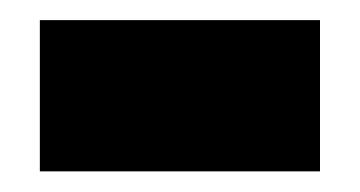

<svg xmlns="http://www.w3.org/2000/svg" viewBox="-20 -166 349 186"><path d="M18.6 0V-146.5H290V0Z"/></svg>

Font: Vazir Black FD-WOL
Style: Black-FD-WOL
Weight: 900
Designer: Saber Rastikerdar
Foundry: Saber Rastikerdar
Version: Version 30.0.0